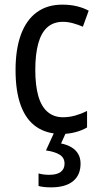

<svg xmlns="http://www.w3.org/2000/svg" viewBox="-20 -567 427 827"><path d="M245 10Q182 10 137.5 -20Q93 -50 70 -111.5Q47 -173 47 -265Q47 -356 70.5 -419Q94 -482 139 -514.5Q184 -547 248 -547Q283 -547 311.5 -540Q340 -533 362 -521L337 -452Q316 -461 294 -467Q272 -473 251 -473Q211 -473 184.5 -450Q158 -427 145 -380.5Q132 -334 132 -266Q132 -199 145 -153.5Q158 -108 185 -85Q212 -62 251 -62Q279 -62 305 -69.5Q331 -77 355 -89V-18Q333 -5 304 2.5Q275 10 245 10ZM327 138Q327 187 294.5 213.5Q262 240 200 240Q183 240 169.5 238.5Q156 237 146 234V180Q156 183 168 184.5Q180 186 192 186Q225 186 241.5 173.5Q258 161 258 138Q258 112 236.5 99Q215 86 178 81L215 0H266L243 51Q269 56 288 67.5Q307 79 317 96.5Q327 114 327 138Z"/></svg>

Font: Noto Sans Khmer Condensed
Style: Regular
Weight: 400
Width: 3
Designer: Danh Hong and the Monotype Design Team
Foundry: Monotype Imaging Inc.
Version: Version 2.004